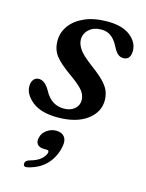

<svg xmlns="http://www.w3.org/2000/svg" viewBox="-112 -537 662 871"><g transform="rotate(15 219.0 -101.0)"><path d="M192.5 -35.5Q224 -35.5 243 -51.8Q262 -68 262 -93Q262 -115 246.8 -135.5Q231.5 -156 183.5 -190Q129 -228.5 107.8 -256.5Q86.5 -284.5 86 -324.5Q85.5 -363.5 108.8 -396.2Q132 -429 176.5 -448.8Q221 -468.5 284 -468.5Q353.5 -468.5 391 -439Q428.5 -409.5 428.5 -369.5Q428.5 -326.5 394 -326.5Q380.5 -326.5 369.5 -335.2Q358.5 -344 347 -366.5Q333 -395 313.8 -410.5Q294.5 -426 266.5 -426Q230 -426 208.5 -406.2Q187 -386.5 187 -358Q187.5 -336.5 202.8 -314Q218 -291.5 264.5 -256.5Q304 -227.5 325.2 -205.8Q346.5 -184 354.8 -164.2Q363 -144.5 363.5 -120.5Q364 -64 313.8 -26.8Q263.5 10.5 175.5 10.5Q98 10.5 57 -22.2Q16 -55 16 -94Q16.5 -114 25.8 -125.2Q35 -136.5 50 -136.5Q79 -136.5 101.5 -96Q119.5 -63 142.2 -49.2Q165 -35.5 192.5 -35.5ZM154.5 164.5Q131 164.5 122 151.8Q113 139 118.5 119.5Q124 97.5 144 83.8Q164 70 187 70Q214 70 227 88Q240 106 230 144Q218 189.5 187.5 220.2Q157 251 107 263.5Q84 269.5 84 253Q84 237 105 231.5Q138 222.5 155 207.8Q172 193 176.5 177Q179.5 164.5 166 164.5Z"/></g></svg>

Font: Fraunces 9pt S050
Style: Italic
Weight: 400
Italic angle: -16°
Version: Version 1.000; ttfautohint (v1.8.3)